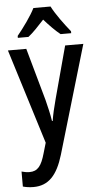

<svg xmlns="http://www.w3.org/2000/svg" viewBox="-65 -805 562 1083"><g transform="rotate(-5 216.5 -263.0)"><path d="M264 -766H167C146 -723 101 -661 65 -617V-606H125C152 -627 184 -661 216 -696C247 -661 278 -629 307 -606H367V-617C332 -660 287 -721 264 -766ZM3 -540 170 -3 153 55C133 126 111 154 65 154C50 154 33 151 20 147V232C38 237 57 240 80 240C165 240 215 186 249 73L430 -540H327L247 -243C235 -198 225 -156 220 -122H216C210 -162 200 -203 190 -243L107 -540Z"/></g></svg>

Font: Noto Sans Thai Cond Med
Style: Regular
Weight: 500
Width: 3
Designer: Monotype Design Team
Foundry: Monotype Imaging Inc.
Version: Version 2.002